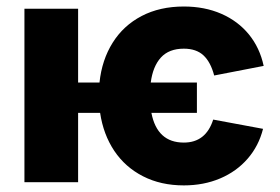

<svg xmlns="http://www.w3.org/2000/svg" viewBox="-20 -557 856 587"><path d="M582 -211.9H442.9Q460.4 -121.1 542 -121.1Q609.4 -121.1 631.8 -191.4L784.2 -163.1Q771 -110.8 737.1 -71.8Q703.1 -32.7 653.1 -11.5Q603 9.8 542 9.8Q471.7 9.8 417.2 -18.1Q362.8 -45.9 329.3 -95.9Q295.9 -146 286.1 -211.9H218.8V0H54.7V-530.3H218.8V-304.7H284.2Q291.5 -374 324.5 -426.5Q357.4 -479 413.1 -508.1Q468.8 -537.1 542 -537.1Q605.5 -537.1 656.5 -514.9Q707.5 -492.7 741 -451.7Q774.4 -410.6 786.1 -355.5L634.8 -326.2Q624 -367.2 602.1 -387.7Q580.1 -408.2 542 -408.2Q496.6 -408.2 471.9 -381.1Q447.3 -354 440.9 -304.7H582Z"/></svg>

Font: Pretendard Std ExtraBold
Style: Regular
Weight: 800
Designer: Base glyphs from Inter by Rasmus Andersson; Hangeul glyphs from Noto Sans CJK(Source Han Sans) by Jang Soo-young and Kan
Foundry: Kil Hyung-jin
Version: Version 1.309